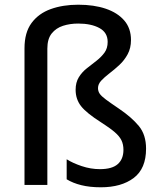

<svg xmlns="http://www.w3.org/2000/svg" viewBox="-20 -785 684 815"><path d="M536 -615Q536 -581 522 -555Q508 -529 487 -509.5Q466 -490 445 -474Q424 -458 410 -443Q396 -428 396 -411Q396 -398 403 -387.5Q410 -377 429.5 -362.5Q449 -348 486 -323Q539 -287 569.5 -250Q600 -213 600 -154Q600 -69 547.5 -29.5Q495 10 408 10Q361 10 325 1Q289 -8 263 -24V-109Q288 -93 326.5 -80Q365 -67 404 -67Q456 -67 480 -88.5Q504 -110 504 -149Q504 -172 495.5 -189.5Q487 -207 466.5 -224.5Q446 -242 410 -265Q347 -305 324 -334.5Q301 -364 301 -404Q301 -435 314.5 -457Q328 -479 348.5 -495Q369 -511 389.5 -527Q410 -543 423.5 -561.5Q437 -580 437 -607Q437 -647 402 -666Q367 -685 312 -685Q277 -685 247.5 -675.5Q218 -666 199.5 -643Q181 -620 181 -579V0H84V-580Q84 -647 114 -687.5Q144 -728 195.5 -746.5Q247 -765 312 -765Q379 -765 429 -748Q479 -731 507.5 -698Q536 -665 536 -615Z"/></svg>

Font: Noto Sans Sundanese Medium
Style: Regular
Weight: 500
Version: Version 2.003